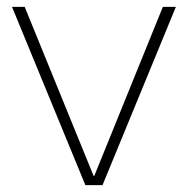

<svg xmlns="http://www.w3.org/2000/svg" viewBox="-20 -540 548 560"><path d="M229 0 15 -520H52L253 -27H255L455 -520H493L279 0Z"/></svg>

Font: M PLUS 2 ExtraLight
Style: Regular
Weight: 250
Designer: Coji Morishita
Foundry: UNDERFOREST DESIGN
Version: Version 1.001